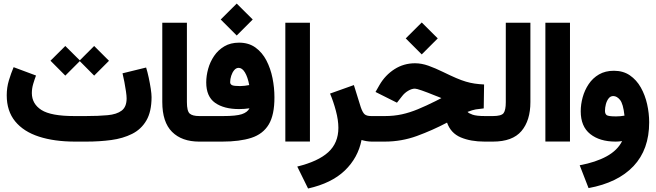

<svg xmlns="http://www.w3.org/2000/svg" viewBox="-20 -812 3761 1101"><path d="M476.1 0H410.2Q291.5 0 203.4 -28.6Q115.2 -57.1 66.9 -116.2Q18.6 -175.3 18.6 -265.6Q18.6 -310.1 30.8 -350.6Q43 -391.1 58.1 -426.8L186.5 -378.9Q178.2 -356.9 170.4 -330.8Q162.6 -304.7 162.6 -277.8Q163.1 -216.3 217.5 -181.4Q272 -146.5 405.3 -146.5H472.7Q544.4 -146.5 596.9 -151.4Q649.4 -156.2 677.7 -177.7Q706.1 -199.2 706.1 -248Q706.1 -262.2 702.4 -287.6Q698.7 -313 693.4 -341.3Q688 -369.6 682.6 -391.6L817.9 -424.8Q825.7 -399.9 832.8 -366.9Q839.8 -334 844.5 -303.5Q849.1 -272.9 849.1 -255.4Q849.1 -171.9 819.3 -121.1Q789.6 -70.3 737.3 -44.2Q685.1 -18.1 617.9 -9Q550.8 0 476.1 0ZM269.5 -463.9 354.5 -548.3 437.5 -465.8 520 -548.3 605 -463.4 520 -378.4 437.5 -461.4 354.5 -378.4Z M1134.8 0H1122.6Q1022.5 0 966.6 -55.9Q910.6 -111.8 910.6 -227.1V-681.6H1051.8V-226.6Q1051.8 -174.8 1067.9 -160.6Q1084 -146.5 1122.6 -146.5H1134.8Z M1245.6 -700.2 1337.4 -791.5 1429.2 -700.2 1337.4 -608.4ZM1410.6 -190.9Q1380.9 -186.5 1351.1 -186.5Q1264.2 -186.5 1213.4 -222.4Q1162.6 -258.3 1162.6 -339.4Q1162.6 -377 1173.6 -417Q1184.6 -457 1207.8 -491.2Q1231 -525.4 1266.6 -546.4Q1302.2 -567.4 1351.1 -567.4Q1406.2 -567.4 1445.1 -539.3Q1483.9 -511.2 1507.8 -465.1Q1531.7 -418.9 1542.7 -364Q1553.7 -309.1 1553.7 -254.9Q1554.2 -153.3 1521 -98.1Q1487.8 -43 1421.1 -21.5Q1354.5 0 1254.4 0H1115.2V-146.5H1259.8Q1334 -146.5 1366.5 -157.2Q1398.9 -168 1410.6 -190.9ZM1409.2 -324.2Q1400.4 -370.6 1384.5 -396.7Q1368.7 -422.9 1348.6 -422.9Q1334 -422.9 1323 -409.7Q1312 -396.5 1305.9 -377.4Q1299.8 -358.4 1299.8 -340.8Q1299.8 -329.1 1310.5 -323.7Q1321.3 -318.4 1356.9 -318.4Q1369.6 -318.4 1383.1 -320.1Q1396.5 -321.8 1409.2 -324.2Z M1616.2 -681.6H1757.3V-0.5H1616.2Z M2053.2 -9.3Q2033.2 92.8 1957.3 165.8Q1881.3 238.8 1746.6 269L1684.6 143.1Q1804.2 113.8 1862.3 60.8Q1920.4 7.8 1920.4 -79.1Q1920.4 -123 1906.2 -176.3Q1892.1 -229.5 1872.6 -275.4L2009.3 -324.2L2048.8 -197.3Q2059.6 -166 2071.5 -156.2Q2083.5 -146.5 2108.4 -146.5H2127.4V0H2113.8Q2096.7 0 2081.3 -2.7Q2065.9 -5.4 2053.2 -9.3Z M2306.6 -591.8 2398.4 -683.1 2490.2 -591.8 2398.4 -500ZM2753.9 -190.4Q2726.1 -187.5 2708 -184.6Q2689.9 -181.6 2661.1 -170.4Q2667 -162.6 2689.7 -154.5Q2712.4 -146.5 2760.7 -146.5H2787.1V0H2758.8Q2679.2 0 2622.1 -24.2Q2564.9 -48.3 2543.5 -108.9Q2459 -64.5 2370.6 -32.2Q2282.2 0 2186 0H2107.9V-146.5H2187.5Q2239.3 -146.5 2284.7 -156.5Q2330.1 -166.5 2376.7 -185.8Q2423.3 -205.1 2478 -232.4L2511.2 -249.5Q2503.9 -252.4 2496.6 -255.6Q2489.3 -258.8 2479.5 -262.2Q2377.4 -303.7 2359.4 -303.7Q2341.3 -303.7 2320.6 -291.5Q2299.8 -279.3 2284.7 -259.3L2256.3 -223.1L2133.3 -284.7L2156.2 -324.7Q2189 -381.3 2242.2 -415.3Q2295.4 -449.2 2359.9 -449.2Q2397.5 -449.2 2437 -435.1Q2476.6 -420.9 2520.5 -399.4Q2564.5 -377.9 2595.7 -364.5Q2627 -351.1 2651.9 -343.8Q2676.8 -336.4 2701.2 -332.8Q2725.6 -329.1 2755.9 -327.6Z M2767.6 0V-146.5H2807.1Q2855 -146.5 2867.7 -163.3Q2880.4 -180.2 2880.4 -226.1V-681.6H3021.5V-226.6Q3021.5 -121.1 2970.2 -60.5Q2918.9 0 2806.6 0Z M3107.4 -681.6H3248.5V-0.5H3107.4Z M3547.4 -2.9Q3526.9 0 3510.3 0Q3418.9 0 3364.5 -43.5Q3310.1 -86.9 3310.1 -173.8Q3310.1 -213.4 3321.3 -254.2Q3332.5 -294.9 3355.7 -329.6Q3378.9 -364.3 3415 -385.3Q3451.2 -406.2 3500.5 -406.2Q3553.7 -406.2 3592 -379.9Q3630.4 -353.5 3654.8 -310.1Q3679.2 -266.6 3690.9 -214.4Q3702.6 -162.1 3702.6 -110.4Q3702.6 45.4 3612.8 140.6Q3522.9 235.8 3355 266.6L3304.2 135.7Q3396 118.7 3458.5 84.5Q3521 50.3 3547.4 -2.9ZM3561 -148.9Q3553.7 -216.8 3535.6 -239Q3517.6 -261.2 3496.6 -261.2Q3480.5 -261.2 3470 -247.6Q3459.5 -233.9 3454.3 -214.4Q3449.2 -194.8 3449.2 -176.3Q3449.2 -159.7 3458.5 -152.1Q3467.8 -144.5 3512.7 -144.5Q3537.1 -144.5 3561 -148.9Z"/></svg>

Font: Vazir Black FD
Style: Black-FD
Weight: 900
Designer: Saber Rastikerdar
Foundry: Saber Rastikerdar
Version: Version 30.0.0